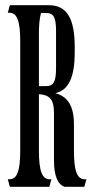

<svg xmlns="http://www.w3.org/2000/svg" viewBox="-20 -720 353 740"><path d="M16 -29H10L18 0H170L178 -29H172C142 -29 130 -61 130 -140V-357C174 -354 188 -334 188 -285V-102C188 -44 202 -9 229 0H305L313 -29H307C277 -29 265 -61 265 -140V-241C265 -310 242 -348 193 -361C245 -372 268 -423 268 -519V-539C268 -650 237 -700 168 -700H18L10 -671H16C46 -671 58 -639 58 -560V-140C58 -61 46 -29 16 -29ZM130 -388V-588C130 -623 132 -647 138 -670H156C187 -670 196 -654 196 -599V-459C196 -404 187 -388 156 -388Z"/></svg>

Font: Americaine Condensed
Style: Regular
Weight: 400
Width: 3
Designer: Alan Madić
Foundry: ESAD Valence
Version: Version 0.001;Glyphs 3.1.2 (3151)